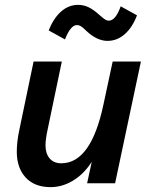

<svg xmlns="http://www.w3.org/2000/svg" viewBox="-20 -753 625 789"><path d="M453 0H338L357 -88Q325 -38 280.5 -11Q236 16 188 16Q122 16 85.5 -23.5Q49 -63 49 -130Q49 -149 51.5 -171.5Q54 -194 60 -222L118 -500H234L176 -222Q167 -180 167 -156Q167 -122 184 -102Q201 -82 232 -82Q354 -82 405 -323L443 -500H559ZM301 -733Q324 -733 344.5 -723Q365 -713 388 -692Q405 -677 412.5 -672.5Q420 -668 427 -668Q455 -668 476 -727L543 -690Q524 -640 492.5 -612.5Q461 -585 422 -585Q379 -585 336 -625Q320 -641 312 -645.5Q304 -650 296 -650Q270 -650 247 -591L180 -628Q200 -678 231 -705.5Q262 -733 301 -733Z"/></svg>

Font: Wix Madefor Text SemiBold
Style: Italic
Weight: 600
Italic angle: -12°
Designer: Dalton Maag Ltd
Foundry: Dalton Maag Ltd
Version: Version 3.100